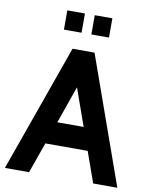

<svg xmlns="http://www.w3.org/2000/svg" viewBox="-97 -971 818 1041"><g transform="rotate(10 312.5 -450.0)"><path d="M622 0H489L429 -169H196L136 0H3L252 -700H373ZM385 -293 312 -498 240 -293ZM436 -794H339V-900H436ZM285 -794H188V-900H285Z"/></g></svg>

Font: Cabin
Style: Bold
Weight: 700
Designer: Pablo Impallari
Foundry: Pablo Impallari. www.impallari.com Igino Marini. www.ikern.com
Version: Version 1.005